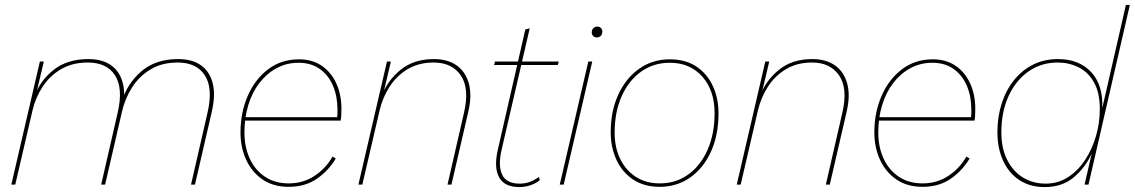

<svg xmlns="http://www.w3.org/2000/svg" viewBox="-20 -750 4610 780"><path d="M26 0 142 -500H158L125 -360L121 -361Q144 -424 199 -467Q254 -510 339 -510Q397 -510 432.5 -484Q468 -458 479.5 -410Q491 -362 475 -294L407 0H391L458 -292Q481 -391 447.5 -443.5Q414 -496 337 -496Q274 -496 228 -469Q182 -442 153 -397.5Q124 -353 112 -301L42 0ZM756 0 823 -292Q846 -391 812.5 -443.5Q779 -496 702 -496Q638 -496 591.5 -468Q545 -440 516 -394Q487 -348 475 -294L481 -357Q509 -426 564 -468Q619 -510 704 -510Q762 -510 797.5 -484Q833 -458 844.5 -410Q856 -362 840 -294L772 0Z M1153 9Q1090 9 1046.5 -21Q1003 -51 980 -101Q957 -151 957 -212Q957 -292 986 -359.5Q1015 -427 1068.5 -468Q1122 -509 1195 -509Q1249 -509 1287.5 -482.5Q1326 -456 1346.5 -410.5Q1367 -365 1367 -309Q1367 -297 1366.5 -284.5Q1366 -272 1364 -260H968L969 -274H1354L1349 -271Q1351 -283 1351 -291Q1351 -299 1351 -306Q1351 -358 1333 -401Q1315 -444 1279.5 -469.5Q1244 -495 1193 -495Q1144 -495 1103.5 -473Q1063 -451 1033.5 -412.5Q1004 -374 988.5 -322.5Q973 -271 973 -212Q973 -153 994.5 -106Q1016 -59 1056.5 -32Q1097 -5 1153 -5Q1211 -5 1257 -35Q1303 -65 1331 -114L1344 -106Q1315 -57 1267.5 -24Q1220 9 1153 9Z M1436 0 1552 -500H1568L1535 -360L1531 -361Q1554 -423 1607.5 -466.5Q1661 -510 1743 -510Q1799 -510 1835.5 -484Q1872 -458 1885 -409.5Q1898 -361 1882 -294L1814 0H1798L1865 -292Q1888 -391 1852 -443.5Q1816 -496 1742 -496Q1681 -496 1636 -469Q1591 -442 1562.5 -397.5Q1534 -353 1522 -301L1452 0Z M2090 10Q2030 10 2008 -29Q1986 -68 2002 -140L2114 -630L2132 -635L2017 -138Q2003 -75 2020.5 -39.5Q2038 -4 2091 -4Q2114 -4 2132.5 -11Q2151 -18 2169 -31L2173 -18Q2157 -5 2135 2.5Q2113 10 2090 10ZM1987 -486 1991 -500H2250L2246 -486Z M2386 -500 2270 0H2254L2370 -500ZM2404 -598Q2395 -598 2389.5 -604Q2384 -610 2384 -618Q2384 -629 2390.5 -635.5Q2397 -642 2407 -642Q2416 -642 2421.5 -636Q2427 -630 2427 -622Q2427 -611 2421 -604.5Q2415 -598 2404 -598Z M2660 9Q2596 9 2551.5 -21Q2507 -51 2484 -101.5Q2461 -152 2461 -212Q2461 -299 2492 -366Q2523 -433 2577 -471Q2631 -509 2701 -509Q2766 -509 2810 -479Q2854 -449 2876.5 -399.5Q2899 -350 2899 -289Q2899 -202 2868.5 -134.5Q2838 -67 2784 -29Q2730 9 2660 9ZM2660 -5Q2726 -5 2776 -41Q2826 -77 2854.5 -141.5Q2883 -206 2883 -290Q2883 -383 2833 -439Q2783 -495 2701 -495Q2635 -495 2584.5 -459Q2534 -423 2505.5 -359Q2477 -295 2477 -211Q2477 -150 2500 -103.5Q2523 -57 2564 -31Q2605 -5 2660 -5Z M2973 0 3089 -500H3105L3072 -360L3068 -361Q3091 -423 3144.5 -466.5Q3198 -510 3280 -510Q3336 -510 3372.5 -484Q3409 -458 3422 -409.5Q3435 -361 3419 -294L3351 0H3335L3402 -292Q3425 -391 3389 -443.5Q3353 -496 3279 -496Q3218 -496 3173 -469Q3128 -442 3099.5 -397.5Q3071 -353 3059 -301L2989 0Z M3728 9Q3665 9 3621.5 -21Q3578 -51 3555 -101Q3532 -151 3532 -212Q3532 -292 3561 -359.5Q3590 -427 3643.5 -468Q3697 -509 3770 -509Q3824 -509 3862.5 -482.5Q3901 -456 3921.5 -410.5Q3942 -365 3942 -309Q3942 -297 3941.5 -284.5Q3941 -272 3939 -260H3543L3544 -274H3929L3924 -271Q3926 -283 3926 -291Q3926 -299 3926 -306Q3926 -358 3908 -401Q3890 -444 3854.5 -469.5Q3819 -495 3768 -495Q3719 -495 3678.5 -473Q3638 -451 3608.5 -412.5Q3579 -374 3563.5 -322.5Q3548 -271 3548 -212Q3548 -153 3569.5 -106Q3591 -59 3631.5 -32Q3672 -5 3728 -5Q3786 -5 3832 -35Q3878 -65 3906 -114L3919 -106Q3890 -57 3842.5 -24Q3795 9 3728 9Z M4224 10Q4164 10 4121 -18.5Q4078 -47 4055 -97.5Q4032 -148 4032 -213Q4032 -276 4049.5 -330Q4067 -384 4099.5 -424.5Q4132 -465 4177 -487.5Q4222 -510 4278 -510Q4364 -510 4413 -457Q4462 -404 4458 -311L4554 -730H4570L4402 0H4386L4415 -126Q4389 -69 4342 -29.5Q4295 10 4224 10ZM4228 -4Q4278 -4 4318.5 -30Q4359 -56 4388 -100Q4417 -144 4432.5 -197.5Q4448 -251 4448 -306Q4448 -374 4424 -416Q4400 -458 4361 -477Q4322 -496 4277 -496Q4210 -496 4158.5 -460Q4107 -424 4077.5 -360Q4048 -296 4048 -212Q4048 -147 4072 -100Q4096 -53 4136.5 -28.5Q4177 -4 4228 -4Z"/></svg>

Font: Kantumruy Pro Thin
Style: Italic
Weight: 250
Italic angle: -13°
Version: Version 1.002